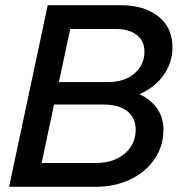

<svg xmlns="http://www.w3.org/2000/svg" viewBox="-20 -720 700 740"><path d="M15 0 164 -700H443.3Q536.3 -700 590.5 -656.7Q644.7 -613.3 644.7 -538.7Q644.7 -477.3 610 -429.7Q575.3 -382 517.3 -357Q561 -337 585.5 -302Q610 -267 610 -221Q610 -157 575.8 -107Q541.7 -57 482.7 -28.5Q423.7 0 347.3 0ZM207 -403.7H397Q458.7 -403.7 497.7 -436.5Q536.7 -469.3 536.7 -521.3Q536.7 -562 507 -585.2Q477.3 -608.3 426.3 -608.3H250.7ZM140.3 -91.7H349.3Q417.3 -91.7 460.2 -127.7Q503 -163.7 503 -220.7Q503 -265.7 470.5 -291.3Q438 -317 380.7 -317H188.3Z"/></svg>

Font: Red Hat Display VF
Style: Italic
Weight: 300
Italic angle: -12°
Designer: Pentagram, MCKL
Foundry: Pentagram, MCKL
Version: Version 1.010